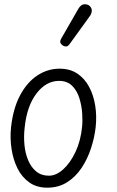

<svg xmlns="http://www.w3.org/2000/svg" viewBox="-20 -859 540 889"><path d="M199 10Q150 10 115.8 -14.2Q81.5 -38.5 61.2 -79Q41 -119.5 33.5 -169Q26 -218.5 31 -268.5Q40.5 -356.5 72.8 -417.2Q105 -478 152.8 -509.5Q200.5 -541 256 -541Q304.5 -541 338.5 -518Q372.5 -495 393 -456.2Q413.5 -417.5 421 -369.2Q428.5 -321 423 -270.5Q417.5 -221.5 401.2 -172Q385 -122.5 357.5 -81.2Q330 -40 290.5 -15Q251 10 199 10ZM94 -266.5Q89.5 -227 93.2 -188Q97 -149 110.5 -116.8Q124 -84.5 147.8 -65Q171.5 -45.5 206.5 -45.5Q240 -45.5 272.8 -75Q305.5 -104.5 329.5 -155.5Q353.5 -206.5 360 -271Q363 -298.5 360.5 -334.8Q358 -371 347.2 -405.2Q336.5 -439.5 313.8 -462Q291 -484.5 253.5 -484.5Q193.5 -484.5 148.8 -426Q104 -367.5 94 -266.5ZM272 -647.5Q264 -652.5 260 -660Q256 -667.5 265 -683L342 -817Q354.5 -838.5 369.8 -839.2Q385 -840 394 -832.5Q405.5 -822 405 -809.2Q404.5 -796.5 396 -784.5L303.5 -656.5Q294.5 -644 286.8 -643.8Q279 -643.5 272 -647.5Z"/></svg>

Font: Edu SA Hand
Style: Regular
Weight: 400
Designer: Tina and Corey Anderson, Eben Sorkin, Mirko Velimirovic
Foundry: Google for Education
Version: Version 2.000